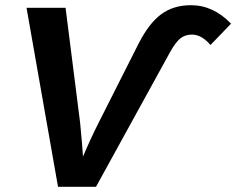

<svg xmlns="http://www.w3.org/2000/svg" viewBox="-20 -718 908 738"><path d="M635 -520 349 0H203L82 -688H232L288 -246Q297 -152 299 -116Q328 -185 359 -246L513 -551Q553 -629 600 -663.5Q647 -698 714 -698Q800 -698 868 -627L789 -545Q755 -585 718 -585Q692 -585 674 -571Q656 -557 635 -520Z"/></svg>

Font: Libra Sans
Style: Bold Italic
Weight: 700
Italic angle: -12°
Foundry: Context Ltd
Version: Version 1.002